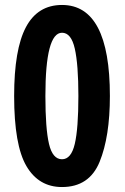

<svg xmlns="http://www.w3.org/2000/svg" viewBox="-20 -744 502 774"><path d="M230 -724Q132 -724 84.5 -634.5Q37 -545 37 -357Q37 -159 86.5 -74.5Q136 10 230 10Q340 10 381.5 -91.5Q423 -193 423 -357Q423 -724 230 -724ZM230 -612Q267 -612 281.5 -548Q296 -484 296 -357Q296 -226 281.5 -164Q267 -102 230 -102Q192 -102 177.5 -164Q163 -226 163 -357Q163 -612 230 -612Z"/></svg>

Font: Noto Sans UI Condensed
Style: Bold
Weight: 700
Width: 3
Designer: Monotype Design Team
Foundry: Monotype Imaging Inc.
Version: 1.001